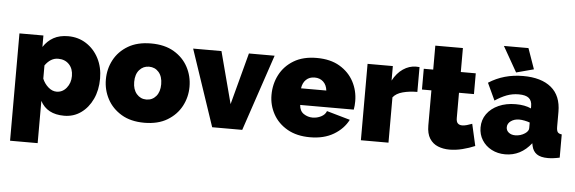

<svg xmlns="http://www.w3.org/2000/svg" viewBox="-55 -917 3946 1317"><g transform="rotate(5 1917.5 -258.5)"><path d="M402 10Q284 10 238 -78V213H48V-526H213V-447Q241 -490 282.5 -513Q324 -536 383 -536Q453 -536 508 -500.5Q563 -465 594.5 -404Q626 -343 626 -265Q626 -186 597 -124Q568 -62 517.5 -26Q467 10 402 10ZM336 -150Q377 -150 404.5 -184Q432 -218 432 -266Q432 -316 403.5 -346Q375 -376 328 -376Q276 -376 238 -322V-231Q252 -197 279 -173.5Q306 -150 336 -150Z M954 10Q860 10 796 -28.5Q732 -67 699 -129Q666 -191 666 -263Q666 -336 699 -398Q732 -460 796 -498Q860 -536 954 -536Q1048 -536 1112 -498Q1176 -460 1209 -398Q1242 -336 1242 -263Q1242 -191 1209 -129Q1176 -67 1112 -28.5Q1048 10 954 10ZM861 -263Q861 -211 887.5 -180.5Q914 -150 954 -150Q995 -150 1021 -180.5Q1047 -211 1047 -263Q1047 -316 1021 -346Q995 -376 954 -376Q914 -376 887.5 -346Q861 -316 861 -263Z M1421 0 1244 -526H1439L1533 -169L1628 -526H1805L1628 0Z M2095 10Q2003 10 1938.5 -27Q1874 -64 1840.5 -125Q1807 -186 1807 -256Q1807 -332 1840 -395.5Q1873 -459 1937 -497.5Q2001 -536 2095 -536Q2189 -536 2253 -498Q2317 -460 2350 -398Q2383 -336 2383 -263Q2383 -232 2378 -205H2009Q2012 -163 2040 -144.5Q2068 -126 2101 -126Q2132 -126 2159.5 -140Q2187 -154 2196 -179L2357 -133Q2325 -70 2258 -30Q2191 10 2095 10ZM2005 -319H2179Q2175 -357 2151.5 -379Q2128 -401 2092 -401Q2056 -401 2033 -379Q2010 -357 2005 -319Z M2802 -364Q2747 -364 2702 -352Q2657 -340 2635 -312V0H2445V-526H2619V-426Q2647 -479 2689 -507.5Q2731 -536 2778 -536Q2797 -536 2802 -535Z M3230 -29Q3190 -12 3144.5 -0.5Q3099 11 3055 11Q3012 11 2976 -3.5Q2940 -18 2918.5 -51.5Q2897 -85 2897 -142V-383H2832V-526H2897V-691H3087V-526H3190V-383H3087V-209Q3087 -183 3098 -172.5Q3109 -162 3128 -162Q3142 -162 3160 -167Q3178 -172 3196 -179Z M3255 -159Q3255 -212 3284 -252.5Q3313 -293 3364.5 -316Q3416 -339 3482 -339Q3546 -339 3588 -319V-335Q3588 -372 3566.5 -390Q3545 -408 3497 -408Q3453 -408 3414.5 -393.5Q3376 -379 3334 -351L3279 -469Q3383 -536 3516 -536Q3641 -536 3709.5 -479.5Q3778 -423 3778 -312V-210Q3778 -183 3786 -172.5Q3794 -162 3814 -160V0Q3791 5 3770.5 7.5Q3750 10 3734 10Q3683 10 3656.5 -8.5Q3630 -27 3622 -63L3618 -82Q3546 10 3439 10Q3387 10 3345 -12Q3303 -34 3279 -72.5Q3255 -111 3255 -159ZM3563 -146Q3588 -163 3588 -183V-222Q3572 -228 3551.5 -232Q3531 -236 3515 -236Q3481 -236 3457.5 -219Q3434 -202 3434 -176Q3434 -154 3451.5 -140Q3469 -126 3496 -126Q3533 -126 3563 -146ZM3366 -730H3535L3585 -588L3465 -556Z"/></g></svg>

Font: Raleway Black
Style: Regular
Weight: 900
Designer: Matt McInerney, Pablo Impallari, Rodrigo Fuenzalida
Foundry: Matt McInerney, Pablo Impallari, Rodrigo Fuenzalida
Version: Version 4.026